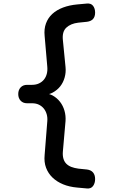

<svg xmlns="http://www.w3.org/2000/svg" viewBox="-20 -891 640 1084"><path d="M471 173 416 168Q371 164 336 149.5Q301 135 276.5 111.5Q252 88 240 56Q228 24 232 -16L247 -206Q249 -228 243.5 -246.5Q238 -265 227 -278.5Q216 -292 199.5 -300Q183 -308 161 -308H133Q110 -308 96.5 -322.5Q83 -337 83 -360Q83 -383 96.5 -397.5Q110 -412 133 -412H161Q183 -412 200 -420Q217 -428 228 -441.5Q239 -455 244 -473.5Q249 -492 247 -514L232 -688Q228 -727 239.5 -758.5Q251 -790 275.5 -812.5Q300 -835 336 -848.5Q372 -862 416 -866L471 -871Q494 -873 505.5 -858Q517 -843 517 -820Q517 -797 505.5 -784Q494 -771 471 -768L422 -763Q379 -758 354.5 -735Q330 -712 335 -665L350 -512Q353 -482 345 -453.5Q337 -425 320 -403.5Q303 -382 277 -368Q268 -363 257 -360Q267 -357 277 -352Q302 -338 319 -316Q336 -294 344 -266Q352 -238 350 -208L335 -36Q333 -13 338 4.5Q343 22 354.5 33.5Q366 45 383 51.5Q400 58 422 61L471 66Q494 69 505.5 83Q517 97 517 120Q517 143 505.5 159Q494 175 471 173Z"/></svg>

Font: Maple Mono Normal NL Medium
Style: Regular
Weight: 500
Monospace: yes
Designer: subframe7536
Version: Version 7.000